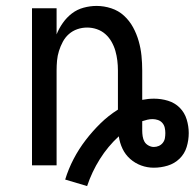

<svg xmlns="http://www.w3.org/2000/svg" viewBox="-20 -558 657 648"><path d="M274 70 200 48Q211 12 228.5 -21.5Q246 -55 269 -85Q292 -115 319 -141.5Q346 -168 378 -188V-320Q378 -337 376 -353.5Q374 -370 369.5 -386Q365 -402 356.5 -417Q348 -432 335.5 -443Q323 -454 307 -459.5Q291 -465 274 -465Q257 -465 241 -459.5Q225 -454 212.5 -443Q200 -432 192 -417Q184 -402 179 -386Q174 -370 172.5 -353.5Q171 -337 171 -320V0H88V-530H171V-442Q179 -462 192 -480.5Q205 -499 222.5 -512.5Q240 -526 262 -532Q284 -538 306 -538Q331 -538 355.5 -530Q380 -522 398.5 -505Q417 -488 429 -466Q441 -444 448 -419.5Q455 -395 457.5 -370Q460 -345 460 -320V-221Q470 -223 480 -224Q490 -225 500 -225Q524 -225 547 -218Q570 -211 586.5 -194.5Q603 -178 610 -155Q617 -132 617 -109Q617 -85 610 -62Q603 -39 586 -22.5Q569 -6 546 1Q523 8 499 8Q477 8 456.5 0.5Q436 -7 419.5 -21.5Q403 -36 393.5 -56Q384 -76 381 -98Q344 -64 317 -21Q290 22 274 70ZM499 -62Q508 -62 516 -65.5Q524 -69 529.5 -76Q535 -83 536.5 -91.5Q538 -100 538 -109Q538 -118 536 -127Q534 -136 528 -143Q522 -150 513 -153Q504 -156 495 -156Q486 -156 477.5 -154Q469 -152 460 -149V-148Q460 -140 460 -132.5Q460 -125 460 -117Q460 -108 461.5 -98Q463 -88 467.5 -80Q472 -72 481 -67Q490 -62 499 -62Z"/></svg>

Font: Iosevka Curly Extended
Style: Regular
Weight: 400
Width: 7
Monospace: yes
Designer: Belleve Invis
Foundry: Belleve Invis
Version: Version 11.1.0; ttfautohint (v1.8.3)